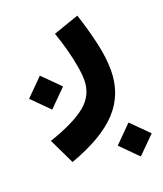

<svg xmlns="http://www.w3.org/2000/svg" viewBox="-134 -456 764 898"><g transform="rotate(-20 248.0 -6.5)"><path d="M12.7 -78.8 96.9 5.7 181.7 -78.8 96.9 -163.3ZM327.3 269 411.5 353.5 496.3 269 411.5 184.5ZM230.3 -323.1Q246.4 -277.7 258.7 -231.5Q271 -185.3 278.1 -144.5Q285.3 -103.7 285.3 -73.6Q285.3 1.9 226 50.4Q166.6 98.8 41.2 141.1L102.4 268.7Q266.1 209.8 342.1 127.4Q418.2 45 418.2 -74.7Q418.2 -136 401.4 -210.4Q384.5 -284.9 357.5 -367.2Z"/></g></svg>

Font: Estedad-FD VF
Style: Regular
Weight: 100
Designer: Amin Abedi
Version: Version 7.3